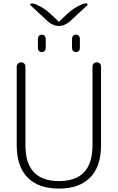

<svg xmlns="http://www.w3.org/2000/svg" viewBox="-20 -1095 690 1125"><path d="M487 -1075Q491 -1075 492.5 -1071Q494 -1067 491 -1064L432 -1009L392 -972Q379 -959 360 -951L358 -950Q344 -943 325 -943Q306 -943 292 -950L290 -951Q271 -959 258 -972L218 -1009L159 -1064Q156 -1066 157.5 -1070.5Q159 -1075 163 -1075Q180 -1075 194 -1068L212 -1059Q245 -1042 271 -1018L285 -1005L324 -968H325L327 -969L366 -1006L379 -1018Q405 -1042 438 -1059L456 -1068Q470 -1075 487 -1075ZM402 -868Q402 -878 408.5 -885Q415 -892 425 -892Q435 -892 441.5 -885Q448 -878 448 -868V-813Q448 -803 441.5 -796.5Q435 -790 425 -790Q415 -790 408.5 -796.5Q402 -803 402 -813ZM202 -868Q202 -878 208.5 -885Q215 -892 225 -892Q235 -892 241.5 -885Q248 -878 248 -868V-813Q248 -803 241.5 -796.5Q235 -790 225 -790Q215 -790 208.5 -796.5Q202 -803 202 -813ZM78 -245V-705Q78 -715 85.5 -722.5Q93 -730 104 -730Q114 -730 121.5 -723Q129 -716 129 -705V-243Q129 -34 326 -34Q522 -34 522 -243V-705Q522 -716 529 -723Q536 -730 547 -730Q558 -730 565 -723Q572 -716 572 -705V-245Q572 -119 508 -54.5Q444 10 325 10Q206 10 142 -54.5Q78 -119 78 -245Z"/></svg>

Font: Rounded Mplus 1c Light
Style: Regular
Weight: 300
Version: Version 1.059.20150529